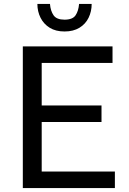

<svg xmlns="http://www.w3.org/2000/svg" viewBox="-20 -956 656 976"><path d="M96 0V-720H192V0ZM152 0V-84H564V0ZM152 -336V-420H496V-336ZM152 -636V-720H552V-636ZM308 -796Q263 -796 232.5 -815Q202 -834 186 -866Q170 -898 170 -936H234Q237 -900 252.5 -878Q268 -856 308 -856Q349 -856 364 -878Q379 -900 382 -936H446Q446 -898 430.5 -866Q415 -834 384 -815Q353 -796 308 -796Z"/></svg>

Font: Kufam
Style: Regular
Weight: 400
Designer: Wael Morcos, Artur Schmal
Foundry: Original Type
Version: Version 1.301; ttfautohint (v1.8.3)